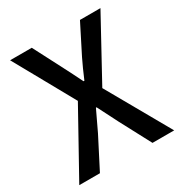

<svg xmlns="http://www.w3.org/2000/svg" viewBox="-171 -863 939 990"><g transform="rotate(-30 298.0 -368.0)"><path d="M16 0H139L233 -183C251 -220 269 -258 290 -303H294C317 -258 336 -220 355 -183L452 0H581L369 -374L567 -736H445L358 -564C341 -530 327 -497 308 -453H303C281 -497 265 -530 247 -564L158 -736H29L227 -380Z"/></g></svg>

Font: Noto Sans CJK KR Medium
Style: Regular
Weight: 500
Designer: Ryoko NISHIZUKA (kana & ideographs); Paul D. Hunt (Latin, Greek & Cyrillic); Wenlong ZHANG (bopomofo); Sandoll Communica
Foundry: Adobe Systems Incorporated
Version: Version 1.004;PS 1.004;hotconv 1.0.82;makeotf.lib2.5.63406